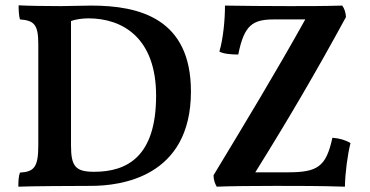

<svg xmlns="http://www.w3.org/2000/svg" viewBox="-20 -699 1392 722"><path d="M323 -678C283 -678 245 -676 209 -676C157 -676 85 -677 50 -679C50 -661 51 -640 55 -626C109 -622 124 -606 124 -533V-152C124 -70 108 -53 55 -50C50 -37 49 -18 49 3C98 1 249 0 322 0C431 0 698 -31 698 -355C698 -629 505 -678 323 -678ZM1230 -181C1206 -71 1174 -51 1061 -51H940C1061 -245 1168 -427 1281 -635C1280 -652 1275 -667 1267 -678C1199 -676 1133 -676 1067 -676C1001 -676 869 -677 826 -678C826 -622 819 -553 805 -505C821 -496 852 -494 876 -494C898 -605 930 -626 1011 -626H1128C1016 -425 905 -242 783 -40C783 -23 788 -9 795 3C841 1 928 0 1017 0C1104 0 1184 0 1277 3C1278 -50 1287 -117 1298 -161C1280 -172 1257 -179 1230 -181ZM334 -53C263 -53 247 -74 247 -153V-620C263 -626 290 -630 312 -630C443 -630 567 -555 567 -339C567 -109 457 -53 334 -53Z"/></svg>

Font: Vollkorn Semibold
Style: Regular
Weight: 600
Designer: Friedrich Althausen
Foundry: Friedrich Althausen
Version: Version 4.015;PS 004.015;hotconv 1.0.88;makeotf.lib2.5.64775